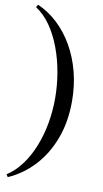

<svg xmlns="http://www.w3.org/2000/svg" viewBox="-105 -847 571 1064"><g transform="rotate(10 181.0 -315.0)"><path d="M19.5 170 10.5 155.5Q57 125.5 92.8 77Q128.5 28.5 153 -32.8Q177.5 -94 190 -163.5Q202.5 -233 202.5 -305Q202.5 -377 190 -449.5Q177.5 -522 153 -587.2Q128.5 -652.5 92.8 -703.8Q57 -755 10.5 -785L19.5 -800Q80.5 -773.5 131.5 -725.8Q182.5 -678 219.8 -613.2Q257 -548.5 277.2 -470.5Q297.5 -392.5 297.5 -305Q297.5 -188.5 262 -94.2Q226.5 0 163.8 67.2Q101 134.5 19.5 170Z"/></g></svg>

Font: Bodoni Moda
Style: Regular
Weight: 400
Designer: Owen Earl
Foundry: indestructible type
Version: Version 2.005